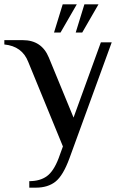

<svg xmlns="http://www.w3.org/2000/svg" viewBox="-30 -665 564 885"><path d="M105 170Q154 170 185.5 147.5Q217 125 240 65L260 10L100 -380Q72 -452 -10 -460V-480H75Q162 -480 195 -400L309 -123L435 -470H485L290 65Q261 144 226 172Q191 200 135 200H105ZM219 -515 259 -645H324L249 -515ZM319 -515 359 -645H424L349 -515Z"/></svg>

Font: Philosopher
Style: Regular
Weight: 400
Designer: Jovanny Lemonad
Foundry: Jovanny Lemonad
Version: Version 2.000